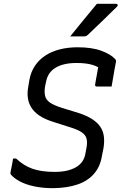

<svg xmlns="http://www.w3.org/2000/svg" viewBox="-20 -965 640 1003"><path d="M385 -718Q461 -718 510 -699.5Q559 -681 580 -658Q584 -654 585.5 -650.5Q587 -647 586 -643Q582 -623 578 -600.5Q574 -578 570.5 -556.5Q567 -535 563 -513Q544 -513 524.5 -513Q505 -513 486 -513Q481 -513 478.5 -515.5Q476 -518 477 -524Q479 -537 481.5 -550.5Q484 -564 486.5 -577.5Q489 -591 491.5 -606Q494 -621 497 -636L519 -595Q497 -616 463.5 -626Q430 -636 380 -636Q346 -636 319 -630Q292 -624 271.5 -612Q251 -600 238.5 -582Q226 -564 221 -540L215 -511Q211 -485 215.5 -464.5Q220 -444 240.5 -429.5Q261 -415 302 -402L393 -374Q435 -360 462.5 -342Q490 -324 504.5 -302Q519 -280 522.5 -253Q526 -226 521 -193L512 -148Q503 -94 471 -57Q439 -20 385.5 -1.5Q332 17 258 18Q203 18 158.5 8.5Q114 -1 83.5 -17.5Q53 -34 38 -52Q35 -55 34.5 -58.5Q34 -62 35 -66Q38 -81 40.5 -93Q43 -105 45 -116.5Q47 -128 48 -137H64Q103 -100 149.5 -83.5Q196 -67 266 -67Q334 -67 376 -91Q418 -115 426 -162L432 -194Q437 -222 432 -241Q427 -260 407.5 -273.5Q388 -287 350 -299L259 -328Q214 -342 186 -361Q158 -380 143.5 -403.5Q129 -427 125.5 -453.5Q122 -480 127 -508L134 -550Q142 -591 163 -622Q184 -653 216.5 -674.5Q249 -696 292 -707Q335 -718 385 -718ZM486 -945Q510 -945 525 -945Q540 -945 553.5 -945Q567 -945 588 -945Q593 -945 594.5 -940Q596 -935 591 -930Q569 -909 552.5 -892.5Q536 -876 520.5 -861Q505 -846 486 -828Q467 -810 439 -783Q436 -780 431.5 -777.5Q427 -775 421 -775Q407 -775 394.5 -775Q382 -775 370 -775Q358 -775 347 -775Q371 -805 393.5 -832.5Q416 -860 438.5 -887.5Q461 -915 486 -945Z"/></svg>

Font: RecMonoLinear Nerd Font Mono
Style: Italic
Weight: 400
Italic angle: -10°
Monospace: yes
Version: Version 1.085; ttfautohint (v1.8.4.7-5d5b);Nerd Fonts 3.2.1